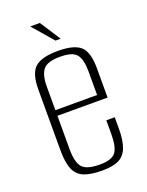

<svg xmlns="http://www.w3.org/2000/svg" viewBox="-125 -697 588 770"><g transform="rotate(-20 168.5 -312.0)"><path d="M178 9Q128 9 99.5 -2.5Q71 -14 58.5 -43Q46 -72 46 -125V-384Q46 -453 74.5 -478Q103 -503 172 -503Q241 -503 268.5 -478Q296 -453 296 -384V-259H82V-117Q82 -61 100.5 -39Q119 -17 176 -17Q226 -17 243 -38.5Q260 -60 260 -117V-175H296V-126Q296 -75 284 -45Q272 -15 246.5 -3Q221 9 178 9ZM82 -283H260V-384Q260 -434 243 -456Q226 -478 172 -478Q119 -478 100.5 -456Q82 -434 82 -384ZM178 -545 102 -633H143L200 -545Z"/></g></svg>

Font: Alumni Sans Thin ExtraLight
Style: Regular
Weight: 250
Version: Version 1.018